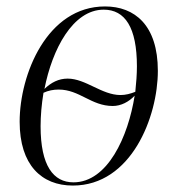

<svg xmlns="http://www.w3.org/2000/svg" viewBox="-20 -566 552 596"><path d="M206 10C388 10 470 -204 470 -346C470 -488 398 -546 306 -546C126 -546 41 -335 41 -188C41 -54 109 10 206 10ZM354 -271C296 -271 246 -322 190 -322C162 -322 139 -310 118 -290C142 -413 206 -536 302 -536C368 -536 405 -481 405 -360C405 -336 403 -309 400 -281C385 -275 370 -271 354 -271ZM208 0C146 0 106 -51 106 -174C106 -206 109 -242 115 -278C130 -285 146 -288 162 -288C227 -288 263 -237 330 -237C356 -237 380 -250 398 -269C378 -142 314 0 208 0Z"/></svg>

Font: Noto Serif Display SemiCondensed Light
Style: Italic
Weight: 300
Width: 4
Italic angle: -12°
Designer: Monotype Design Team
Foundry: Monotype Imaging Inc.
Version: Version 2.009